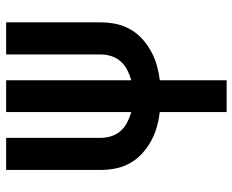

<svg xmlns="http://www.w3.org/2000/svg" viewBox="-88 -688 775 640"><g transform="rotate(-90 300.0 -367.5)"><path d="M247 0V-223Q221 -226 196.5 -233Q172 -240 149.5 -252.5Q127 -265 108 -282.5Q89 -300 76.5 -322.5Q64 -345 59 -370Q54 -395 54 -421V-735H161V-421Q161 -402 166.5 -384.5Q172 -367 184 -353.5Q196 -340 212.5 -331.5Q229 -323 247 -318V-735H353V-318Q371 -323 387.5 -331.5Q404 -340 416 -353.5Q428 -367 433.5 -384.5Q439 -402 439 -421V-735H546V-421Q546 -395 541 -370Q536 -345 523.5 -322.5Q511 -300 492 -282.5Q473 -265 450.5 -252.5Q428 -240 403.5 -233Q379 -226 353 -223V0Z"/></g></svg>

Font: Iosevka Custom SmBdEx
Style: Regular
Weight: 600
Width: 7
Monospace: yes
Designer: Belleve Invis
Foundry: Belleve Invis
Version: Version 11.2.4; ttfautohint (v1.8.4)